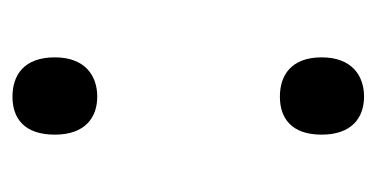

<svg xmlns="http://www.w3.org/2000/svg" viewBox="-168 -422 604 308"><g transform="rotate(-90 134.0 -268.0)"><path d="M72 -482C72 -434 99 -414 133 -414C167 -414 196 -434 196 -482C196 -532 167 -550 133 -550C99 -550 72 -532 72 -482ZM72 -54C72 -6 99 14 133 14C167 14 196 -6 196 -54C196 -103 167 -121 133 -121C99 -121 72 -103 72 -54Z"/></g></svg>

Font: Noto Sans Lycian
Style: Regular
Weight: 400
Designer: Monotype Design Team
Foundry: Monotype Imaging Inc.
Version: Version 2.002